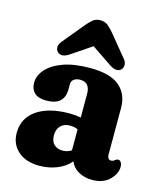

<svg xmlns="http://www.w3.org/2000/svg" viewBox="-103 -740 697 827"><g transform="rotate(15 245.0 -327.0)"><path d="M19.5 -102Q19.5 -167.5 72.5 -204.5Q125.5 -241.5 218.5 -241.5Q245.5 -241.5 269 -237V-342Q269 -393.5 225 -393.5Q208 -393.5 197.2 -385.5Q186.5 -377.5 186.5 -364V-341Q186.5 -269 106.5 -269Q70 -269 53 -285.2Q36 -301.5 36 -330Q36 -361.5 60.5 -389.8Q85 -418 133.5 -435.8Q182 -453.5 254.5 -453.5Q343 -453.5 384.5 -418.5Q426 -383.5 426 -322V-112.5Q426 -104.5 429.8 -98Q433.5 -91.5 443.5 -91.5Q452 -91.5 459.5 -98.5Q466 -103.5 471.5 -103.5Q480 -103.5 485 -95.5Q490 -87.5 490 -76.5Q490 -45 462 -17.5Q434 10 385.5 10Q349.5 10 323.2 -5.5Q297 -21 287.5 -46.5Q265 -19.5 228.5 -4.8Q192 10 150 10Q89 10 54.2 -21.2Q19.5 -52.5 19.5 -102ZM177 -133.5Q177 -107 191.2 -93Q205.5 -79 229.5 -79Q251 -79 269 -90.5V-184.5Q252.5 -191.5 233 -191.5Q207.5 -191.5 192.2 -175.8Q177 -160 177 -133.5ZM152 -486.5Q120 -466 101.5 -483Q94 -490 93.2 -503Q92.5 -516 104.5 -530.5L180.5 -622.5Q195.5 -641 209 -652.2Q222.5 -663.5 242.5 -663.5Q263.5 -663.5 277.2 -652.2Q291 -641 306 -622.5L381.5 -530.5Q393.5 -516 392.8 -503Q392 -490 385 -483Q366 -465.5 334 -486.5L243 -548Z"/></g></svg>

Font: Fraunces 144pt SuperSoft
Style: Bold
Weight: 700
Version: Version 1.000;[b76b70a41]